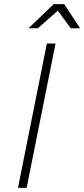

<svg xmlns="http://www.w3.org/2000/svg" viewBox="-20 -910 408 930"><path d="M249 -699 109 0H67L207 -699ZM368 -773H323L260 -858L163 -773H118L240 -890H291Z"/></svg>

Font: Gontserrat ExtraLight
Style: Italic
Weight: 275
Italic angle: -11.3°
Designer: Julieta Ulanovsky
Foundry: Julieta Ulanovsky
Version: Version 6.001